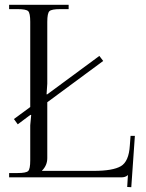

<svg xmlns="http://www.w3.org/2000/svg" viewBox="-20 -739 608 800"><path d="M18 0V-18H53Q89 -18 97.5 -26.5Q106 -35 106 -71V-217L110 -260H106L54 -221L38 -243L106 -293V-648Q106 -684 97.5 -692.5Q89 -701 53 -701H18V-719H266V-701H231Q195 -701 186 -692.5Q177 -684 177 -648V-390L174 -346H177L394 -506L410 -485L177 -313V-80Q177 -50 155 -28V-27H370Q450 -27 483.5 -46.5Q517 -66 521 -133L524 -173H542L527 41L510 40L513 -9H512Q503 0 485 0Z"/></svg>

Font: Foglihten068fMac
Style: Regular
Weight: 500
Designer: gluk (gluksza@wp.pl)
Foundry: gluk (gluksza@wp.pl)
Version: Version 0.68